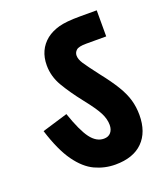

<svg xmlns="http://www.w3.org/2000/svg" viewBox="-114 -701 643 747"><g transform="rotate(-20 207.5 -327.5)"><path d="M390 -183Q390 -112 350.5 -72.5Q311 -33 237 -33Q193 -33 153 -51.5Q113 -70 79 -117.5Q45 -165 18 -251L124 -283Q150 -207 174 -175Q198 -143 229 -143Q248 -143 258 -155Q268 -167 268 -186Q268 -210 255 -236Q242 -262 203 -311Q166 -358 141.5 -399.5Q117 -441 117 -487Q117 -551 163 -588Q185 -605 215.5 -613.5Q246 -622 303 -622H373V-514H290Q259 -514 249 -505Q239 -496 239 -483Q239 -468 251 -449.5Q263 -431 299 -384Q333 -341 353 -308Q373 -275 381.5 -245.5Q390 -216 390 -183Z"/></g></svg>

Font: Noto Sans Devanagari UI ExtraCondensed
Style: Bold
Weight: 700
Width: 2
Designer: Jelle Bosma - Monotype Design Team
Foundry: Monotype Imaging Inc.
Version: Version 2.004